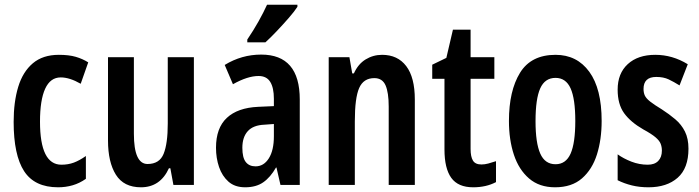

<svg xmlns="http://www.w3.org/2000/svg" viewBox="-20 -786 2972 816"><path d="M227 10Q127 10 82.5 -58.5Q38 -127 38 -268Q38 -353 57.5 -417Q77 -481 119.5 -517Q162 -553 230 -553Q273 -553 302 -544.5Q331 -536 355 -521L323 -430Q276 -457 238 -457Q194 -457 172 -409Q150 -361 150 -269Q150 -86 241 -86Q270 -86 294 -95Q318 -104 345 -123V-26Q318 -7 288.5 1.5Q259 10 227 10Z M804 -543V0H717L704 -71H698Q661 10 579 10Q506 10 472.5 -43.5Q439 -97 439 -189V-543H549V-218Q549 -89 607 -89Q658 -89 675.5 -132.5Q693 -176 693 -261V-543Z M1090 -554Q1254 -554 1254 -363V0H1172L1155 -74H1153Q1129 -32 1098.5 -11Q1068 10 1022 10Q978 10 951 -14Q924 -38 911 -76Q898 -114 898 -158Q898 -242 944 -285Q990 -328 1077 -332L1144 -335V-366Q1144 -413 1128.5 -438Q1113 -463 1079 -463Q1032 -463 970 -428L935 -510Q1007 -554 1090 -554ZM1103 -256Q1056 -254 1033 -228.5Q1010 -203 1010 -158Q1010 -116 1024.5 -97.5Q1039 -79 1066 -79Q1101 -79 1122.5 -113Q1144 -147 1144 -207V-259ZM1244 -757Q1231 -737 1207 -709.5Q1183 -682 1156.5 -654Q1130 -626 1108 -606H1031V-618Q1058 -658 1079 -695.5Q1100 -733 1115 -766H1244Z M1604 -553Q1670 -553 1706.5 -505Q1743 -457 1743 -363V0H1632V-333Q1632 -393 1618.5 -423.5Q1605 -454 1571 -454Q1525 -454 1506.5 -412Q1488 -370 1488 -270V0H1377V-543H1465L1477 -474H1484Q1502 -514 1534 -533.5Q1566 -553 1604 -553Z M2026 -87Q2040 -87 2055 -91Q2070 -95 2088 -101V-12Q2046 10 1991 10Q1927 10 1898 -30Q1869 -70 1869 -151V-451H1817V-511L1877 -540L1905 -660H1980V-543H2081V-451H1980V-153Q1980 -120 1990 -103.5Q2000 -87 2026 -87Z M2537 -272Q2537 -193 2517 -129.5Q2497 -66 2453.5 -28Q2410 10 2339 10Q2272 10 2228.5 -27.5Q2185 -65 2164 -128.5Q2143 -192 2143 -272Q2143 -400 2190 -476.5Q2237 -553 2341 -553Q2432 -553 2484.5 -481Q2537 -409 2537 -272ZM2256 -271Q2256 -179 2276 -133.5Q2296 -88 2341 -88Q2385 -88 2405 -133Q2425 -178 2425 -272Q2425 -366 2405 -410.5Q2385 -455 2341 -455Q2296 -455 2276 -410.5Q2256 -366 2256 -271Z M2906 -154Q2906 -71 2860 -30.5Q2814 10 2736 10Q2698 10 2665.5 2Q2633 -6 2605 -20V-130Q2630 -112 2663.5 -99Q2697 -86 2733 -86Q2762 -86 2777.5 -102Q2793 -118 2793 -146Q2793 -161 2788 -174.5Q2783 -188 2766 -202.5Q2749 -217 2714 -236Q2660 -267 2632.5 -305Q2605 -343 2605 -405Q2605 -474 2648 -513.5Q2691 -553 2765 -553Q2838 -553 2903 -513L2868 -423Q2844 -438 2822 -448.5Q2800 -459 2769 -459Q2715 -459 2715 -408Q2715 -392 2720.5 -380Q2726 -368 2743 -354.5Q2760 -341 2793 -321Q2824 -301 2850 -279Q2876 -257 2891 -227Q2906 -197 2906 -154Z"/></svg>

Font: Noto Sans Gujarati UI ExtraCondensed SemiBold
Style: Regular
Weight: 600
Width: 2
Designer: Jelle Bosma - Monotype Design Team, Universal Thirst
Foundry: Monotype Imaging Inc.
Version: Version 2.106; ttfautohint (v1.8.4.7-5d5b)